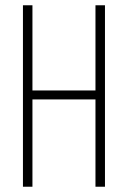

<svg xmlns="http://www.w3.org/2000/svg" viewBox="-20 -708 484 728"><path d="M67 0V-688H103V-365H342V-688H378V0H342V-331H103V0Z"/></svg>

Font: Saira ExtraCondensed Thin
Style: Regular
Weight: 250
Width: 2
Designer: Hector Gatti with collaboration of the Omnibus-Type team
Foundry: Omnibus-Type
Version: Version 1.101